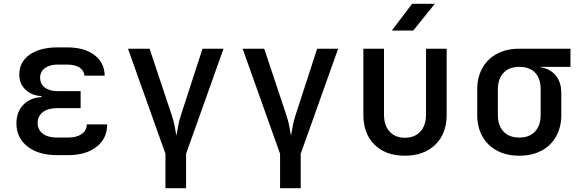

<svg xmlns="http://www.w3.org/2000/svg" viewBox="-20 -805 3040 1005"><path d="M337 7H278Q181 7 123.5 -38.5Q66 -84 66 -159Q66 -218 101 -255.5Q136 -293 197 -297V-302Q145 -305 113 -336Q81 -367 81 -414Q81 -481 135.5 -519Q190 -557 282 -557H331Q421 -557 474 -517Q527 -477 528 -409H422Q420 -436 396 -451.5Q372 -467 331 -467H282Q240 -467 215 -448.5Q190 -430 190 -398Q190 -366 214.5 -347Q239 -328 282 -328H402V-239H278Q231 -239 204 -218Q177 -197 177 -161Q177 -126 204 -105.5Q231 -85 278 -85H337Q381 -85 407.5 -103.5Q434 -122 434 -154H541Q541 -80 485.5 -36.5Q430 7 337 7Z M846 180V0L650 -550H763L879 -202Q890 -169 895 -140.5Q900 -112 903 -95Q907 -112 911.5 -140.5Q916 -169 927 -202L1040 -550H1150L954 0V180Z M1446 180V0L1250 -550H1363L1479 -202Q1490 -169 1495 -140.5Q1500 -112 1503 -95Q1507 -112 1511.5 -140.5Q1516 -169 1527 -202L1640 -550H1750L1554 0V180Z M2099 10Q1999 10 1940.5 -47.5Q1882 -105 1882 -204V-550H1990V-205Q1990 -149 2019 -116.5Q2048 -84 2099 -84Q2151 -84 2180.5 -116.5Q2210 -149 2210 -205V-550H2318V-204Q2318 -105 2258.5 -47.5Q2199 10 2099 10ZM2031 -645 2137 -785H2256L2143 -645Z M2698 10Q2631 10 2581.5 -16.5Q2532 -43 2505 -91Q2478 -139 2478 -203V-337Q2478 -401 2505 -449Q2532 -497 2581.5 -523.5Q2631 -550 2698 -550H2966V-455H2808V-453Q2859 -446 2888.5 -410.5Q2918 -375 2918 -319V-203Q2918 -139 2891 -91Q2864 -43 2814.5 -16.5Q2765 10 2698 10ZM2698 -85Q2751 -85 2780.5 -116.5Q2810 -148 2810 -203V-337Q2810 -395 2780.5 -425Q2751 -455 2698 -455Q2645 -455 2615.5 -423.5Q2586 -392 2586 -337V-203Q2586 -148 2615.5 -116.5Q2645 -85 2698 -85Z"/></svg>

Font: JetBrains Mono NL SemiBold
Style: Regular
Weight: 600
Designer: Philipp Nurullin, Konstantin Bulenkov
Foundry: JetBrains
Version: Version 2.304; ttfautohint (v1.8.4.7-5d5b)